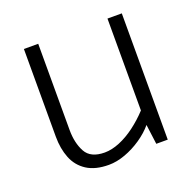

<svg xmlns="http://www.w3.org/2000/svg" viewBox="-96 -582 698 693"><g transform="rotate(-20 253.5 -236.0)"><path d="M385 -485V-132Q359 -104 329 -81.5Q299 -59 268.5 -46.5Q238 -34 211 -34Q157 -34 138 -69Q119 -104 119 -154V-485H64V-148Q64 -102 78.5 -65.5Q93 -29 125.5 -8Q158 13 210 13Q240 13 273 1Q306 -11 336 -31.5Q366 -52 386 -76L396 0H440V-485Z"/></g></svg>

Font: Catamaran ExtraLight
Style: Regular
Weight: 250
Designer: Pria Ravichandran
Version: Version 2.000